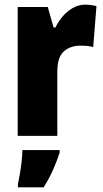

<svg xmlns="http://www.w3.org/2000/svg" viewBox="-20 -583 443 824"><path d="M345 -563Q369 -563 394 -557L380 -381Q370 -384 357.5 -385.5Q345 -387 326 -387Q281 -387 253.5 -362Q226 -337 226 -276V0H56V-553H185L210 -465H218Q229 -489 248 -511.5Q267 -534 292 -548.5Q317 -563 345 -563ZM236 72Q223 112 206.5 148.5Q190 185 167 221H57V207Q61 189 65.5 162Q70 135 73 108Q76 81 76 61H236Z"/></svg>

Font: Noto Sans Kannada Condensed Black
Style: Regular
Weight: 900
Width: 3
Designer: Jelle Bosma - Monotype Design Team
Foundry: Monotype Imaging Inc.
Version: Version 2.005; ttfautohint (v1.8.4.7-5d5b)